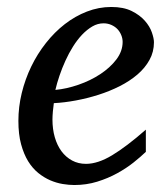

<svg xmlns="http://www.w3.org/2000/svg" viewBox="-20 -513 474 545"><path d="M328.1 -394Q328.1 -403.8 324.2 -413.3Q320.3 -422.9 313.5 -430.2Q306.6 -437.5 296.4 -442.1Q286.1 -446.8 273.9 -446.8Q257.3 -446.8 242.2 -438Q227.1 -429.2 213.1 -414.6Q199.2 -399.9 187.3 -380.9Q175.3 -361.8 165.8 -340.8Q156.2 -319.8 148.9 -298.3Q141.6 -276.9 137.2 -257.8Q168.9 -260.7 202.9 -272.5Q236.8 -284.2 264.6 -302.5Q292.5 -320.8 310.3 -344.2Q328.1 -367.7 328.1 -394ZM417 -393.1Q417 -365.7 404.3 -342.8Q391.6 -319.8 369.9 -301.3Q348.1 -282.7 319.6 -268.3Q291 -253.9 259.5 -243.9Q228 -233.9 195.3 -227.8Q162.6 -221.7 132.8 -220.2Q131.3 -210.4 130.1 -196.8Q128.9 -183.1 128.9 -173.8Q128.9 -146.5 135.5 -123.5Q142.1 -100.6 154.5 -83.7Q167 -66.9 184.6 -57.4Q202.1 -47.9 224.1 -47.9Q257.8 -47.9 298.3 -72.3Q338.9 -96.7 394 -145V-82Q379.9 -68.4 359.4 -52Q338.9 -35.6 312.7 -21.2Q286.6 -6.8 255.9 2.7Q225.1 12.2 190.9 12.2Q175.8 12.2 158 9.3Q140.1 6.3 122.6 -1.2Q105 -8.8 88.6 -22Q72.3 -35.2 59.8 -55.4Q47.4 -75.7 39.8 -103.8Q32.2 -131.8 32.2 -169.9Q32.2 -209.5 41.7 -248.8Q51.3 -288.1 68.6 -324Q85.9 -359.9 110.4 -390.9Q134.8 -421.9 164.1 -444.6Q193.4 -467.3 226.8 -480.2Q260.3 -493.2 295.9 -493.2Q330.6 -493.2 353.8 -481.7Q377 -470.2 391.1 -454.1Q405.3 -438 411.1 -420.9Q417 -403.8 417 -393.1Z"/></svg>

Font: Charis SIL Am
Style: Italic
Weight: 400
Italic angle: -11°
Foundry: SIL International
Version: Version 5.000